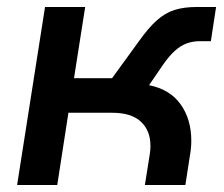

<svg xmlns="http://www.w3.org/2000/svg" viewBox="-20 -530 642 550"><path d="M29 0 109 -510H224L192 -306H301L378 -412Q405 -450 429 -471.5Q453 -493 480 -501.5Q507 -510 544 -510H599L584 -412H552Q532 -412 514.5 -405.5Q497 -399 481 -384.5Q465 -370 448 -346L407 -286Q467 -274 497.5 -231Q528 -188 528 -127Q528 -117 527 -106Q526 -95 524 -84L511 0H395L409 -88Q410 -94 410.5 -100.5Q411 -107 411 -112Q411 -156 383.5 -181.5Q356 -207 301 -207H176L144 0Z"/></svg>

Font: MuseoModerno Thin Medium
Style: Italic
Weight: 500
Italic angle: -9°
Version: Version 1.003